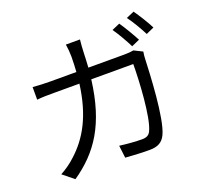

<svg xmlns="http://www.w3.org/2000/svg" viewBox="-143 -995 1286 1203"><g transform="rotate(-20 500.0 -393.0)"><path d="M753 -784 700 -761C727 -723 761 -663 781 -623L835 -647C814 -687 778 -748 753 -784ZM863 -824 810 -801C838 -764 871 -707 893 -664L946 -688C928 -725 889 -787 863 -824ZM835 -568 779 -596C762 -593 742 -591 715 -591H477C479 -624 481 -658 482 -694C483 -718 485 -753 488 -775H394C398 -752 401 -715 401 -692C401 -657 399 -623 397 -591H221C183 -591 142 -593 107 -596V-512C142 -516 183 -516 222 -516H390C363 -310 291 -185 192 -95C162 -66 121 -38 89 -21L162 38C329 -77 433 -228 469 -516H749C749 -409 736 -163 698 -86C687 -62 669 -54 640 -54C598 -54 545 -58 491 -65L501 18C553 22 611 25 662 25C717 25 749 7 769 -36C814 -132 826 -423 830 -519C830 -532 832 -551 835 -568Z"/></g></svg>

Font: Noto Sans CJK HK
Style: Regular
Weight: 400
Designer: Ryoko NISHIZUKA 西塚涼子 (kana, bopomofo & ideographs); Paul D. Hunt (Latin, Greek & Cyrillic); Sandoll Communications 산돌커뮤니
Foundry: Adobe
Version: Version 2.004;hotconv 1.0.118;makeotfexe 2.5.65603